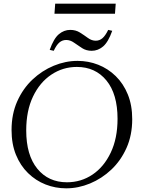

<svg xmlns="http://www.w3.org/2000/svg" viewBox="-20 -1012 784 1047"><path d="M403 -680Q462 -680 515.5 -659Q569 -638 611 -597Q653 -556 677 -497Q701 -438 701 -362Q701 -275 670 -205.5Q639 -136 587 -87Q535 -38 471 -11.5Q407 15 341 15Q282 15 228.5 -6Q175 -27 133 -68Q91 -109 67 -168Q43 -227 43 -303Q43 -390 74 -459.5Q105 -529 157 -578Q209 -627 273 -653.5Q337 -680 403 -680ZM345 -18Q422 -18 484.5 -60Q547 -102 584 -180Q621 -258 621 -364Q621 -499 560.5 -573Q500 -647 399 -647Q323 -647 260 -605Q197 -563 160 -485.5Q123 -408 123 -301Q123 -166 183.5 -92Q244 -18 345 -18ZM341 -794Q320 -794 304 -780.5Q288 -767 273 -735L251 -740Q273 -802 301 -825.5Q329 -849 363 -849Q393 -849 416 -834.5Q439 -820 459.5 -805Q480 -790 502 -790Q523 -790 539 -804Q555 -818 570 -849L592 -844Q570 -782 542 -758.5Q514 -735 480 -735Q450 -735 427 -750Q404 -765 383.5 -779.5Q363 -794 341 -794ZM281 -992H611L607 -937H277Z"/></svg>

Font: Bona Nova
Style: Italic
Weight: 400
Italic angle: -4°
Designer: Mateusz Machalski
Foundry: Capitalics
Version: Version 4.001; ttfautohint (v1.8.3)